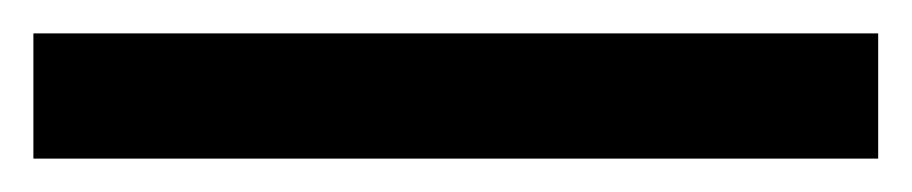

<svg xmlns="http://www.w3.org/2000/svg" viewBox="-23 -855 546 115"><path d="M503 -760H-3V-835H503Z"/></svg>

Font: Noto Sans Tamil Medium
Style: Regular
Weight: 500
Designer: Jelle Bosma - Monotype Design Team
Foundry: Monotype Imaging Inc.
Version: Version 2.004; ttfautohint (v1.8.4.7-5d5b)